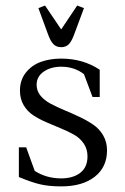

<svg xmlns="http://www.w3.org/2000/svg" viewBox="-20 -663 450 691"><path d="M47.9 -25.9V-132.8H74.2L105 -47.9Q147 -21 200.2 -21Q242.7 -21 268.8 -41Q294.9 -61 294.9 -100.1Q294.9 -126.5 281.5 -146.2Q268.1 -166 246.6 -178.2Q225.1 -190.4 199.2 -200.9Q173.3 -211.4 147.5 -222.7Q121.6 -233.9 100.1 -247.8Q78.6 -261.7 65.2 -284.4Q51.8 -307.1 51.8 -336.9Q51.8 -375 73.2 -401.9Q94.7 -428.7 127.4 -440.4Q160.2 -452.1 200.2 -452.1Q278.3 -452.1 338.9 -412.1V-314H313L282.2 -396Q248 -422.9 200.2 -422.9Q163.1 -422.9 137.5 -405.3Q111.8 -387.7 111.8 -357.9Q111.8 -335.9 125.7 -318.8Q139.6 -301.8 162.1 -289.8Q184.6 -277.8 211.4 -266.6Q238.3 -255.4 265.4 -242.7Q292.5 -230 314.9 -214.8Q337.4 -199.7 351.3 -175.8Q365.2 -151.9 365.2 -122.1Q365.2 -61.5 321 -26.9Q276.9 7.8 200.2 7.8Q157.2 7.8 126 0.7Q94.7 -6.3 47.9 -25.9ZM118.2 -633.8 142.1 -643.1 200.2 -557.1 257.8 -643.1 282.2 -633.8 248 -542Q238.3 -514.6 227.8 -503.9Q217.3 -493.2 200.2 -493.2Q183.1 -493.2 172.4 -503.9Q161.6 -514.6 151.9 -542Z"/></svg>

Font: Dihjauti
Style: Regular
Weight: 400
Designer: T. Christopher White
Version: Version 3.0.0